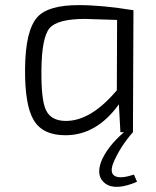

<svg xmlns="http://www.w3.org/2000/svg" viewBox="-20 -517 610 751"><path d="M500 0Q449 58 423 121Q408 160 430 172Q452 183 504 166L516 194Q432 230 392 201Q355 174 375 117Q398 58 465 0H451L445 -109Q358 12 236 12Q147 12 112 -47Q77 -105 78 -246Q79 -399 127 -451Q169 -497 288 -497Q379 -497 502 -477ZM438 -439Q331 -443 313 -443Q205 -443 174 -407Q143 -370 142 -241Q141 -125 160 -86Q180 -44 238 -44Q336 -44 437 -164Z"/></svg>

Font: Taylor Sans Light
Style: Regular
Weight: 300
Italic angle: -8°
Designer: Natanael Gama
Version: Version 1.001 September 8, 2015